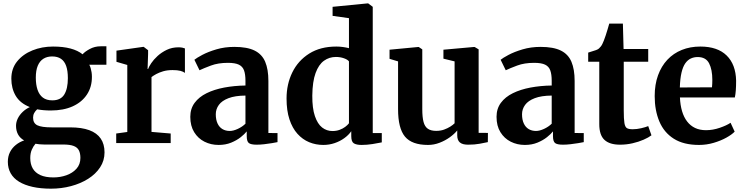

<svg xmlns="http://www.w3.org/2000/svg" viewBox="-20 -839 4367 1126"><path d="M279 267.5Q218.5 267.5 171.5 257Q124.5 246.5 92 226.8Q59.5 207 42.8 177.5Q26 148 26 110Q26 78 38.5 53.2Q51 28.5 72.8 11Q94.5 -6.5 121.5 -15.5Q97 -29.5 85.5 -51.2Q74 -73 74 -101Q74 -123 84.2 -144Q94.5 -165 112.8 -182.5Q131 -200 155 -211Q98 -233.5 72.2 -277Q46.5 -320.5 46.5 -377.5Q46.5 -437 80.5 -479Q114.5 -521 170.2 -543.5Q226 -566 291 -566Q350 -566 393.2 -554.5Q436.5 -543 464.5 -520.5Q476 -535 505.5 -551.2Q535 -567.5 570.5 -567.5H604V-459.5H503.5Q508.5 -450.5 511.8 -439.2Q515 -428 517 -415.5Q519 -403 519 -389.5Q519.5 -329.5 490 -284.8Q460.5 -240 406.5 -215.5Q352.5 -191 277.5 -191Q256 -191 235.8 -192.8Q215.5 -194.5 198 -198Q187 -188 180.5 -176Q174 -164 174 -149Q174 -116.5 199 -104.2Q224 -92 284 -92H392Q459 -92 503.8 -75.5Q548.5 -59 570.8 -26.2Q593 6.5 593 54.5Q593 103 567.2 142.2Q541.5 181.5 497.2 209.5Q453 237.5 396.5 252.5Q340 267.5 279 267.5ZM293.5 201.5Q333.5 201.5 369.5 188.8Q405.5 176 428.5 150.5Q451.5 125 451.5 87Q451.5 60 442.5 42.5Q433.5 25 411.5 16.8Q389.5 8.5 350 8.5H238Q224.5 8.5 211.8 7.2Q199 6 188 4Q175 19 166.2 39.5Q157.5 60 157.5 88Q157.5 123.5 172 148.8Q186.5 174 216.5 187.8Q246.5 201.5 293.5 201.5ZM287 -250.5Q336 -250.5 357 -284.8Q378 -319 378 -380.5Q378 -424 368 -452.2Q358 -480.5 337.5 -494.2Q317 -508 286 -508Q256 -508 234.5 -494.5Q213 -481 201.5 -453.5Q190 -426 190 -383.5Q190 -343 200 -313Q210 -283 231.2 -266.8Q252.5 -250.5 287 -250.5Z M661.5 0V-56L726.5 -65V-458L663 -476.5V-542L818.5 -564H823L848.5 -544.5V-522.5L845.5 -434.5H848.5Q853 -447.5 867 -468.5Q881 -489.5 904.2 -510.8Q927.5 -532 958.2 -546.8Q989 -561.5 1026.5 -561.5Q1040 -561.5 1049.5 -559.5Q1059 -557.5 1064.5 -555V-411.5Q1055 -419 1037.8 -423.5Q1020.5 -428 992 -428Q961 -428 937.2 -421Q913.5 -414 896.5 -404.8Q879.5 -395.5 868.5 -387V-65.5L981 -56V0Z M1262 11Q1217 11 1179.2 -8Q1141.5 -27 1118.8 -63.8Q1096 -100.5 1096 -154Q1096 -201.5 1121.5 -236Q1147 -270.5 1191.8 -292.5Q1236.5 -314.5 1295 -325.5Q1353.5 -336.5 1419.5 -337.5V-365.5Q1419.5 -403 1411.2 -426Q1403 -449 1380.8 -459.8Q1358.5 -470.5 1316.5 -470.5Q1259.5 -470.5 1216.8 -454.5Q1174 -438.5 1150 -427L1120 -488.5Q1132.5 -499 1166.2 -517Q1200 -535 1248.8 -549.5Q1297.5 -564 1354.5 -564Q1429.5 -564 1473 -542.5Q1516.5 -521 1535.2 -476.8Q1554 -432.5 1554 -364V-59L1607.5 -58.5V-5.5Q1596 -3 1574.8 0.5Q1553.5 4 1529.5 6.8Q1505.5 9.5 1485.5 9.5Q1451.5 9.5 1439.2 -0.2Q1427 -10 1427 -40.5V-68.5Q1415 -53 1391.8 -34.5Q1368.5 -16 1335.8 -2.5Q1303 11 1262 11ZM1327.5 -71Q1348.5 -71 1374.8 -83.2Q1401 -95.5 1419.5 -113.5V-278.5Q1358.5 -278 1320 -263.2Q1281.5 -248.5 1263.5 -223.8Q1245.5 -199 1245.5 -169Q1245.5 -137 1255.8 -115Q1266 -93 1284.5 -82Q1303 -71 1327.5 -71Z M1876 11Q1832 11 1793.2 -5Q1754.5 -21 1724.5 -54.2Q1694.5 -87.5 1677.5 -139Q1660.5 -190.5 1660.5 -261.5Q1660.5 -345 1694.2 -414.2Q1728 -483.5 1793.5 -524.8Q1859 -566 1952.5 -566Q1973 -566 1992 -563.2Q2011 -560.5 2026.5 -556.5V-732.5L1930.5 -746V-799L2134.5 -819H2139.5L2166 -799V-58.5H2219V-4Q2198 0.5 2164.8 5.8Q2131.5 11 2100.5 11Q2071 11 2055.5 1.8Q2040 -7.5 2040 -40.5V-69.5Q2024.5 -47 1999.2 -28.8Q1974 -10.5 1942.5 0.2Q1911 11 1876 11ZM1929.5 -70.5Q1952.5 -70.5 1971.5 -77.5Q1990.5 -84.5 2004.5 -95Q2018.5 -105.5 2026.5 -116V-479Q2019 -489.5 1997.2 -497.2Q1975.5 -505 1950 -505Q1911 -505 1880 -482.8Q1849 -460.5 1830.8 -410.8Q1812.5 -361 1811.5 -278Q1811 -204 1826.8 -158Q1842.5 -112 1869.2 -91.2Q1896 -70.5 1929.5 -70.5Z M2725 9.5Q2692 9.5 2676.8 -3.8Q2661.5 -17 2661.5 -45.5V-74Q2645 -53.5 2618 -34Q2591 -14.5 2558 -1.8Q2525 11 2490 11Q2395.5 11 2355 -37.8Q2314.5 -86.5 2314.5 -198.5V-479L2264.5 -494V-547.5L2433.5 -563.5H2435.5L2456.5 -549.5V-199Q2456.5 -152 2463.8 -124.2Q2471 -96.5 2489 -84Q2507 -71.5 2538 -71.5Q2564 -71.5 2584.5 -79Q2605 -86.5 2620.8 -96.5Q2636.5 -106.5 2646 -116V-479L2580.5 -495V-547.5L2759.5 -563.5H2763.5L2787 -549.5V-60L2841.5 -59.5L2841 -5.5Q2823 -1.5 2793.2 4Q2763.5 9.5 2725 9.5Z M3058 11Q3013 11 2975.2 -8Q2937.5 -27 2914.8 -63.8Q2892 -100.5 2892 -154Q2892 -201.5 2917.5 -236Q2943 -270.5 2987.8 -292.5Q3032.5 -314.5 3091 -325.5Q3149.5 -336.5 3215.5 -337.5V-365.5Q3215.5 -403 3207.2 -426Q3199 -449 3176.8 -459.8Q3154.5 -470.5 3112.5 -470.5Q3055.5 -470.5 3012.8 -454.5Q2970 -438.5 2946 -427L2916 -488.5Q2928.5 -499 2962.2 -517Q2996 -535 3044.8 -549.5Q3093.5 -564 3150.5 -564Q3225.5 -564 3269 -542.5Q3312.5 -521 3331.2 -476.8Q3350 -432.5 3350 -364V-59L3403.5 -58.5V-5.5Q3392 -3 3370.8 0.5Q3349.5 4 3325.5 6.8Q3301.5 9.5 3281.5 9.5Q3247.5 9.5 3235.2 -0.2Q3223 -10 3223 -40.5V-68.5Q3211 -53 3187.8 -34.5Q3164.5 -16 3131.8 -2.5Q3099 11 3058 11ZM3123.5 -71Q3144.5 -71 3170.8 -83.2Q3197 -95.5 3215.5 -113.5V-278.5Q3154.5 -278 3116 -263.2Q3077.5 -248.5 3059.5 -223.8Q3041.5 -199 3041.5 -169Q3041.5 -137 3051.8 -115Q3062 -93 3080.5 -82Q3099 -71 3123.5 -71Z M3616.5 9.5Q3555 9.5 3524.8 -18.8Q3494.5 -47 3494.5 -111V-477H3429.5V-530.5Q3441 -534.5 3453 -538Q3465 -541.5 3475.5 -545.2Q3486 -549 3492.5 -554.5Q3499 -560.5 3504 -567Q3509 -573.5 3513 -582Q3517 -590.5 3521.5 -601.5Q3526.5 -614 3532.2 -631.5Q3538 -649 3543.5 -667.5Q3549 -686 3553 -700.5H3633L3637 -551.5H3781.5V-477H3638V-192Q3638 -140.5 3642 -117Q3646 -93.5 3657.2 -87.2Q3668.5 -81 3690.5 -81Q3714.5 -81 3740.2 -87Q3766 -93 3781.5 -99.5L3800.5 -45.5Q3783.5 -32.5 3754.5 -19.8Q3725.5 -7 3689.8 1.2Q3654 9.5 3616.5 9.5Z M4079.5 11Q3989 11 3931.5 -25.5Q3874 -62 3846.8 -126.8Q3819.5 -191.5 3819.5 -275.5Q3819.5 -343.5 3839 -397.2Q3858.5 -451 3894 -488.8Q3929.5 -526.5 3978.5 -546.2Q4027.5 -566 4087 -566Q4188 -566 4241.5 -513.5Q4295 -461 4297 -366Q4297 -333 4295.2 -309.2Q4293.5 -285.5 4289.5 -267.5H3967.5Q3969.5 -222.5 3980 -187Q3990.5 -151.5 4009.8 -126.5Q4029 -101.5 4056.5 -88.5Q4084 -75.5 4120.5 -75.5Q4160.5 -75.5 4201.2 -89.5Q4242 -103.5 4264.5 -119L4288.5 -67Q4272.5 -50 4240.2 -32Q4208 -14 4166 -1.5Q4124 11 4079.5 11ZM3967 -326 4155.5 -327Q4156.5 -337 4157 -348.5Q4157.5 -360 4157.5 -370.5Q4157.5 -431 4138.5 -467.8Q4119.5 -504.5 4071.5 -504.5Q4050 -504.5 4031.5 -496Q4013 -487.5 3999 -467.8Q3985 -448 3976.8 -413.2Q3968.5 -378.5 3967 -326Z"/></svg>

Font: Merriweather 28pt
Style: Bold
Weight: 700
Version: Version 2.100